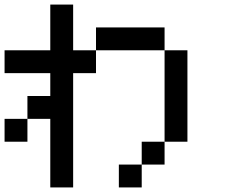

<svg xmlns="http://www.w3.org/2000/svg" viewBox="-20 -820 1040 840"><path d="M0 -200V-300H100V-200ZM0 -500V-600H200V-800H300V-600H400V-500H300V0H200V-300H100V-400H200V-500ZM400 -600V-700H700V-600ZM600 -100V-200H700V-100ZM600 0H500V-100H600ZM800 -200H700V-600H800Z"/></svg>

Font: Galmuri9 Regular
Style: Regular
Weight: 400
Designer: Lee Minseo (quiple)
Version: Version 2.399;hotconv 1.1.1;makeotfexe 2.6.0 DEVELOPMENT